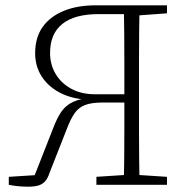

<svg xmlns="http://www.w3.org/2000/svg" viewBox="-20 -694 695 721"><path d="M13 0V-30L124 -37L104 -20L179 -211Q193 -248 208 -271Q223 -294 246 -307Q269 -320 304 -325L303 -320Q245 -324 202 -347.5Q159 -371 135.5 -408.5Q112 -446 112 -494Q112 -553 140 -592.5Q168 -632 219 -653Q270 -674 339 -674H473V-641H350Q260 -641 214 -604Q168 -567 168 -495Q168 -452 188.5 -417Q209 -382 247 -361Q285 -340 337 -340H474V-309H366Q323 -309 299 -299.5Q275 -290 260 -268.5Q245 -247 231 -210L166 -45Q160 -26 150.5 -14.5Q141 -3 126 2Q111 7 86 7Q64 7 45.5 5Q27 3 13 0ZM445 0Q446 -51 446.5 -103Q447 -155 447 -209Q447 -263 447 -319V-333Q447 -401 447 -459.5Q447 -518 446.5 -570.5Q446 -623 445 -674H504Q503 -623 502.5 -571.5Q502 -520 502 -468.5Q502 -417 502 -365V-309Q502 -257 502 -205Q502 -153 502.5 -102Q503 -51 504 0ZM342 0V-30L465 -38H484L607 -30V0ZM476 -635V-674H607V-644L485 -635Z"/></svg>

Font: Source Serif 4 18pt Light
Style: Regular
Weight: 300
Designer: Frank Grießhammer
Foundry: Adobe Systems Incorporated
Version: Version 4.004;hotconv 1.0.116;makeotfexe 2.5.65601